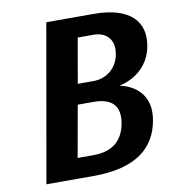

<svg xmlns="http://www.w3.org/2000/svg" viewBox="-79 -771 769 842"><g transform="rotate(-10 305.0 -350.0)"><path d="M450 -370C450 -370 578 -390 601 -520C620 -625 558 -700 393 -700H183L60 0H270C460 0 548 -75 569 -195C596 -350 450 -370 450 -370ZM307 -610H377C437 -610 470 -570 459 -510C449 -450 402 -410 342 -410H272ZM326 -320C411 -320 444 -280 431 -205C417 -130 370 -90 285 -90H215L256 -320Z"/></g></svg>

Font: Scada
Style: Bold Italic
Weight: 700
Designer: Jovanny Lemonad
Foundry: Jovanny Lemonad
Version: Version 3.005